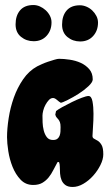

<svg xmlns="http://www.w3.org/2000/svg" viewBox="-20 -746 438 764"><path d="M215 -512Q234 -512 257.5 -508.5Q281 -505 301 -496Q321 -487 335 -471Q349 -455 349 -430Q349 -419 332 -403Q315 -387 293 -373Q271 -359 250 -348.5Q229 -338 222 -337Q215 -341 206.5 -348.5Q198 -356 191 -356Q182 -356 174.5 -348Q167 -340 161 -329Q155 -318 152 -306Q149 -294 149 -286Q149 -275 149.5 -259Q150 -243 154 -227Q158 -211 166.5 -200Q175 -189 191 -189Q202 -189 208 -193.5Q214 -198 217 -205.5Q220 -213 220.5 -222Q221 -231 221 -240Q221 -253 218.5 -259.5Q216 -266 212.5 -270.5Q209 -275 205.5 -278.5Q202 -282 200 -290L203 -304Q210 -310 228 -320Q246 -330 266.5 -340Q287 -350 305.5 -357Q324 -364 332 -364Q344 -364 348 -342.5Q352 -321 352 -293.5Q352 -266 350 -240Q348 -214 348 -205Q348 -197 354.5 -194Q361 -191 369.5 -185.5Q378 -180 384.5 -168.5Q391 -157 391 -132Q391 -112 379.5 -89Q368 -66 350.5 -46.5Q333 -27 311.5 -14.5Q290 -2 269 -2Q251 -2 240.5 -9.5Q230 -17 225 -29Q220 -41 219 -55.5Q218 -70 218 -83Q218 -92 215 -101H209Q200 -85 192 -69Q184 -53 173.5 -40Q163 -27 148.5 -18.5Q134 -10 112 -10Q82 -10 62 -31Q42 -52 30 -82Q18 -112 13 -144.5Q8 -177 8 -200Q8 -234 14.5 -276Q21 -318 35 -357.5Q49 -397 72 -430.5Q95 -464 128 -482Q134 -485 146 -490.5Q158 -496 171.5 -500.5Q185 -505 197 -508.5Q209 -512 215 -512ZM298 -725Q311 -725 324 -719.5Q337 -714 347 -704.5Q357 -695 363.5 -682.5Q370 -670 370 -656Q370 -624 350.5 -602.5Q331 -581 299 -581Q270 -581 248.5 -598.5Q227 -616 227 -648Q227 -683 245 -704Q263 -725 298 -725ZM113 -726Q126 -726 138.5 -720.5Q151 -715 161.5 -705.5Q172 -696 178.5 -683.5Q185 -671 185 -657Q185 -625 165.5 -603.5Q146 -582 114 -582Q85 -582 63.5 -599.5Q42 -617 42 -649Q42 -684 60 -705Q78 -726 113 -726Z"/></svg>

Font: r_Neptun CAT
Style: Regular
Weight: 400
Foundry: Peter Wiegel, CAT-Fonts
Version: Version 1.000;June 8, 2024;FontCreator 14.0.0.2814 32-bit